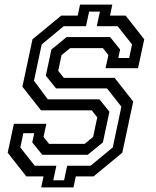

<svg xmlns="http://www.w3.org/2000/svg" viewBox="-20 -768 681 836"><path d="M159.5 48 169.5 0H94.5L13.5 -103L40.5 -229H182L169.5 -172L193.5 -141.5H348.5L385.5 -172L403.5 -257L379.5 -287.5H158.5L77.5 -390.5L121.5 -597L246.5 -700H318.5L328.5 -748H469L459 -700H527L608 -597L581 -471H439.5L452 -528L428 -558.5H285.5L248 -528L233.5 -459.5L258 -429H479L560 -326L512.5 -103L387.5 0H310L300 48ZM212 17H259L272.5 -46.5H374.5L471 -126L508.5 -303.5L446 -383H224L179.5 -438.5L204 -552.5L270 -606.5H459.5L503 -552.5L495 -515.5H542.5L555 -574.5L492 -654H401.5L415 -717.5H368L354.5 -654H257.5L161.5 -574.5L128 -416.5L188 -335.5H413L456.5 -281.5L428 -148L362 -94H164L120.5 -148L129 -188H81.5L68.5 -126L131 -46.5H225.5Z"/></svg>

Font: Tourney Medium
Style: Italic
Weight: 500
Italic angle: -12°
Version: Version 1.015